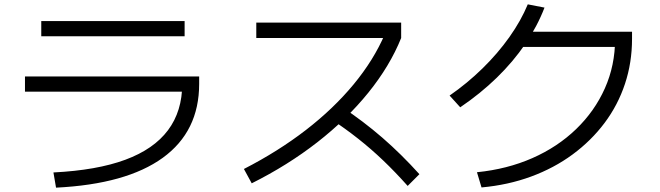

<svg xmlns="http://www.w3.org/2000/svg" viewBox="-20 -829 3040 884"><path d="M226 -35Q426 -45 557 -93.5Q688 -142 753.5 -229.5Q819 -317 819 -443L855 -407H95V-477H897V-443Q897 -224 729.5 -102.5Q562 19 238 35ZM170 -662V-732H830V-662Z M1103 -51Q1261 -132 1388.5 -230.5Q1516 -329 1608.5 -441Q1701 -553 1752 -672L1774 -654H1160V-725H1827V-654Q1775 -525 1676 -402.5Q1577 -280 1441 -174Q1305 -68 1139 15ZM1857 27Q1800 -37 1744.5 -90Q1689 -143 1629.5 -190Q1570 -237 1502 -282L1552 -338Q1654 -270 1740.5 -195Q1827 -120 1911 -27Z M2176 -36Q2315 -50 2431 -101Q2547 -152 2632.5 -234.5Q2718 -317 2765 -422.5Q2812 -528 2812 -650L2845 -613H2361V-683H2890V-650Q2890 -541 2857.5 -443Q2825 -345 2763.5 -263Q2702 -181 2616.5 -118Q2531 -55 2425 -16Q2319 23 2197 34ZM2050 -389Q2131 -445 2201.5 -514Q2272 -583 2325.5 -658.5Q2379 -734 2410 -809L2487 -794Q2454 -708 2398.5 -626.5Q2343 -545 2267.5 -471.5Q2192 -398 2099 -335Z"/></svg>

Font: M PLUS 2 Thin
Style: Regular
Weight: 400
Version: Version 1.001